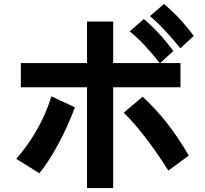

<svg xmlns="http://www.w3.org/2000/svg" viewBox="-20 -916 1040 975"><path d="M85.9 -472.7V-595.7H421.9V-806.6H554.7V-595.7H896.5V-472.7H554.7V39.1H421.9V-472.7ZM62.5 -109.4Q185.5 -250 241.2 -426.8L360.4 -371.1Q325.2 -275.4 274.9 -182.6Q224.6 -89.8 179.7 -36.1ZM608.4 -343.8 704.1 -424.8Q835 -305.7 938.5 -126L835 -49.8Q713.9 -240.2 608.4 -343.8ZM741.2 -834 812.5 -895.5Q891.6 -831.1 963.9 -733.4L895.5 -670.9Q862.3 -712.9 818.4 -760.3Q774.4 -807.6 741.2 -834ZM638.7 -756.8 710 -819.3Q786.1 -756.8 860.4 -657.2L792 -594.7Q710.9 -698.2 638.7 -756.8Z"/></svg>

Font: Gothic A1 ExtraBold
Style: Regular
Weight: 800
Designer: HanYang I&C Co.,Ltd.
Foundry: HanYang I&C Co.,Ltd.
Version: Version 2.50